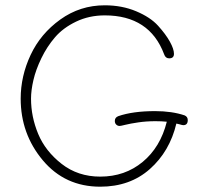

<svg xmlns="http://www.w3.org/2000/svg" viewBox="-20 -697 761 724"><path d="M358 7Q225 7 141.5 -92.5Q58 -192 58 -325Q58 -410 95.5 -490Q133 -570 207.5 -623.5Q282 -677 375 -677Q440 -677 493.5 -654.5Q547 -632 576 -600Q605 -568 620.5 -540Q636 -512 636 -494Q636 -477 618 -477Q604 -477 599 -492Q544 -639 375 -639Q316 -639 267 -615.5Q218 -592 187.5 -556.5Q157 -521 136 -477.5Q115 -434 106 -395Q97 -356 97 -325Q97 -257 124 -192Q151 -127 212.5 -79Q274 -31 358 -31Q451 -31 518 -86.5Q585 -142 609 -238Q590 -240 566 -240Q532 -240 501.5 -235.5Q471 -231 453 -226.5Q435 -222 431 -222Q424 -222 418.5 -227Q413 -232 413 -241Q413 -254 426 -259Q481 -278 565 -278Q628 -278 676 -262Q688 -257 688 -244Q688 -225 671 -225Q668 -225 665 -226Q662 -227 656 -228.5Q650 -230 645 -231Q620 -126 545 -59.5Q470 7 358 7Z"/></svg>

Font: Comic Neue Light
Style: Regular
Weight: 300
Designer: Craig Rozynski
Foundry: Craig Rozynski
Version: Version 2.003